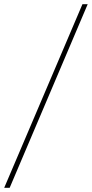

<svg xmlns="http://www.w3.org/2000/svg" viewBox="-68 -818 437 913"><path d="M349 -798 -22 75H-48L324 -798Z"/></svg>

Font: Bitter ExtraLight
Style: Italic
Weight: 200
Italic angle: -9°
Designer: Sol Matas, and Bitter project Authors
Foundry: Sol Matas
Version: Version 2.001